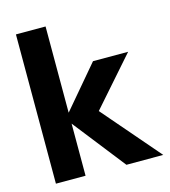

<svg xmlns="http://www.w3.org/2000/svg" viewBox="-106 -790 776 876"><g transform="rotate(-15 282.0 -352.5)"><path d="M383 0 169 -273 358 -496H524L276 -214V-326L557 0ZM50 0V-705H190V0Z"/></g></svg>

Font: DM Sans 36pt ExtraBold
Style: Regular
Weight: 800
Designer: Colophon Foundry, Jonny Pinhorn
Foundry: Colophon Foundry
Version: Version 4.004;gftools[0.9.30]